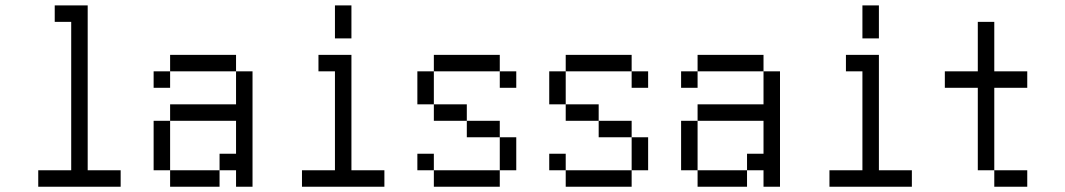

<svg xmlns="http://www.w3.org/2000/svg" viewBox="-20 -708 4040 728"><path d="M437.5 0V-62.5H312.5Q312.5 -62.5 312.5 -687.5H187.5V-625H250V-62.5H125V0Z M625 -62.5V0H812.5V-62.5ZM625 -62.5V-250H562.5V-62.5ZM875 -62.5V0H937.5V-437.5H875Q875 -437.5 875 -312.5H625V-250H875Q875 -250 875 -125H812.5V-62.5ZM625 -437.5H562.5V-375H625ZM625 -437.5H875V-500H625Z M1437.5 0V-62.5H1312.5V-500H1187.5V-437.5H1250Q1250 -437.5 1250 -62.5H1125V0ZM1250 -687.5Q1250 -687.5 1250 -562.5H1312.5Q1312.5 -562.5 1312.5 -687.5Z M1937.5 -375V-437.5H1875V-375ZM1625 -62.5V0H1875V-62.5ZM1625 -62.5V-125H1562.5V-62.5ZM1875 -62.5H1937.5Q1937.5 -62.5 1937.5 -187.5H1875Q1875 -187.5 1875 -62.5ZM1875 -187.5V-250H1750V-187.5ZM1750 -250V-312.5H1625V-250ZM1625 -312.5Q1625 -312.5 1625 -437.5H1562.5Q1562.5 -437.5 1562.5 -312.5ZM1625 -437.5H1875V-500H1625Z M2437.5 -375V-437.5H2375V-375ZM2125 -62.5V0H2375V-62.5ZM2125 -62.5V-125H2062.5V-62.5ZM2375 -62.5H2437.5Q2437.5 -62.5 2437.5 -187.5H2375Q2375 -187.5 2375 -62.5ZM2375 -187.5V-250H2250V-187.5ZM2250 -250V-312.5H2125V-250ZM2125 -312.5Q2125 -312.5 2125 -437.5H2062.5Q2062.5 -437.5 2062.5 -312.5ZM2125 -437.5H2375V-500H2125Z M2625 -62.5V0H2812.5V-62.5ZM2625 -62.5V-250H2562.5V-62.5ZM2875 -62.5V0H2937.5V-437.5H2875Q2875 -437.5 2875 -312.5H2625V-250H2875Q2875 -250 2875 -125H2812.5V-62.5ZM2625 -437.5H2562.5V-375H2625ZM2625 -437.5H2875V-500H2625Z M3437.5 0V-62.5H3312.5V-500H3187.5V-437.5H3250Q3250 -437.5 3250 -62.5H3125V0ZM3250 -687.5Q3250 -687.5 3250 -562.5H3312.5Q3312.5 -562.5 3312.5 -687.5Z M3875 0V-62.5H3750V0ZM3875 -375V-437.5H3750V-625H3687.5V-437.5H3562.5V-375H3687.5V-62.5H3750V-375Z"/></svg>

Font: BFUnifontExMono
Style: Regular
Weight: 500
Version: Version 15.0.06